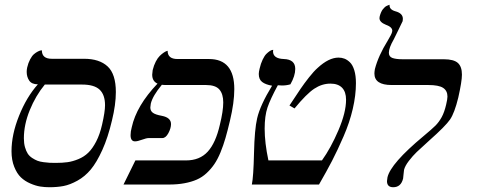

<svg xmlns="http://www.w3.org/2000/svg" viewBox="-20 -766 1985 797"><path d="M320.8 -415H166Q127.9 -368.7 103.5 -308.6Q79.1 -248.5 79.1 -191.9Q79.1 -171.4 83.7 -155Q88.4 -138.7 95.2 -128.2Q102.1 -117.7 113.8 -110.1Q125.5 -102.5 135.7 -98.6Q146 -94.7 160.9 -92.8Q175.8 -90.8 185.8 -90.3Q195.8 -89.8 210.9 -89.8Q239.3 -89.8 260.5 -92.8Q281.7 -95.7 305.4 -105.5Q329.1 -115.2 346.4 -132.1Q363.8 -148.9 379.2 -178.5Q394.5 -208 403.8 -249Q416 -302.2 416 -329.1Q416 -372.6 393.6 -393.8Q371.1 -415 320.8 -415ZM185.1 11.2Q165.5 11.2 147 8.3Q128.4 5.4 105.7 -4.4Q83 -14.2 66.7 -29.8Q50.3 -45.4 39.1 -73.5Q27.8 -101.6 27.8 -138.2Q27.8 -207.5 59.1 -285.4Q90.3 -363.3 137.2 -416Q111.8 -416 101.3 -431.4Q90.8 -446.8 90.8 -467.8Q90.8 -476.1 92.8 -485.8Q97.2 -504.9 105 -519.5Q112.8 -534.2 120.8 -541Q128.9 -547.9 136.5 -551.8Q144 -555.7 148.9 -556.6L153.8 -557.1Q153.8 -522 194.8 -522H329.1Q392.6 -522 426.8 -490.2Q460.9 -458.5 460.9 -383.8Q460.9 -332 444.8 -266.1Q428.2 -195.3 404.8 -143.6Q381.3 -91.8 356.9 -62.5Q332.5 -33.2 301.5 -16.1Q270.5 1 244.1 6.1Q217.8 11.2 185.1 11.2Z M892.6 -248Q906.7 -304.7 906.7 -340.8Q906.7 -376 890.6 -394.5Q874.5 -413.1 835 -413.1H669.9Q657.7 -413.1 651.9 -414.1Q613.8 -368.2 606 -335.9Q604 -324.2 604 -319.8Q604 -305.7 614.5 -297.9Q625 -290 651.9 -285.2Q689.9 -277.8 689.9 -251Q689.9 -233.9 679 -213.4Q668 -192.9 653.8 -192.9H597.7Q587.9 -192.9 569.3 -186Q550.8 -179.2 540.5 -179.2Q522 -179.2 522 -205.1Q522 -220.2 526.9 -237.8Q546.4 -327.1 633.8 -418.9Q611.8 -428.7 611.8 -456.1Q611.8 -461.4 613.8 -475.1Q618.7 -495.1 626.7 -510.5Q634.8 -525.9 643.1 -533.9Q651.4 -542 658.9 -547.1Q666.5 -552.2 670.9 -553.7L675.8 -555.2Q675.8 -521 716.8 -521H847.7Q952.6 -521 952.6 -396Q952.6 -340.3 934.6 -265.1Q924.8 -223.6 916 -193.1Q907.2 -162.6 895.3 -133.5Q883.3 -104.5 869.6 -84.5Q856 -64.5 837.6 -47.4Q819.3 -30.3 796.9 -20.5Q774.4 -10.7 745.8 -5.4Q717.3 0 681.6 0H492.7L542 -100.1H752Q809.1 -100.1 842.3 -136.5Q875.5 -172.9 892.6 -248Z M1109.4 -410.2Q1082 -415 1068.1 -425.8Q1054.2 -436.5 1054.2 -459Q1054.2 -467.3 1057.6 -481Q1062.5 -502.4 1070.3 -518.6Q1078.1 -534.7 1085.4 -542Q1092.8 -549.3 1099.4 -553.7Q1106 -558.1 1110.4 -558.6L1114.3 -559.1Q1114.3 -558.1 1113.8 -556.2Q1113.3 -554.2 1113.3 -553.2Q1113.3 -522.5 1158.2 -521Q1205.6 -519.5 1205.6 -480Q1205.6 -451.2 1185.5 -416Q1169.4 -411.1 1150.4 -411.1Q1147.9 -411.1 1142.1 -411.6Q1136.2 -412.1 1133.3 -412.1Q1102.1 -354.5 1090.3 -319.6Q1078.6 -284.7 1078.6 -231.9Q1078.6 -173.3 1094.2 -100.1H1316.4Q1353.5 -151.9 1385 -225.6Q1416.5 -299.3 1416.5 -352.1Q1416.5 -384.8 1399.9 -401.9Q1383.3 -418.9 1351.6 -418.9Q1316.4 -418.9 1284.4 -397.7Q1252.4 -376.5 1202.6 -315.9L1181.6 -328.1Q1212.9 -375.5 1227.8 -397.5Q1242.7 -419.4 1262.7 -444.8Q1282.7 -470.2 1298.3 -483.9Q1344.7 -526.9 1385.3 -526.9Q1398.4 -526.9 1409.9 -522.5Q1421.4 -518.1 1432.6 -507.3Q1443.8 -496.6 1450.7 -474.4Q1457.5 -452.1 1457.5 -420.9Q1457.5 -370.1 1444.3 -313.7Q1431.2 -257.3 1406.2 -200Q1381.3 -142.6 1358.4 -98.4Q1335.4 -54.2 1304.2 0H1025.4Q1032.2 -32.2 1034.4 -130.6Q1036.6 -229 1047.4 -274.9Q1060.1 -329.6 1109.4 -410.2Z M1614.3 -602.1Q1594.2 -567.4 1594.2 -546.9Q1594.2 -530.8 1608.9 -525.4Q1623.5 -520 1652.3 -520H1822.3Q1863.3 -520 1880.4 -504.9Q1897.5 -489.7 1897.5 -456.1Q1897.5 -428.2 1882.3 -360.8Q1866.7 -296.9 1848.1 -269.8Q1829.6 -242.7 1761.2 -182.1Q1726.1 -150.4 1709.7 -134.8Q1693.4 -119.1 1677.2 -98.1Q1661.1 -77.1 1657.2 -61Q1655.8 -52.7 1655 -41.3Q1654.3 -29.8 1653.3 -24.9Q1644.5 11.2 1612.3 11.2Q1586.4 11.2 1586.4 -14.2Q1586.4 -18.1 1588.4 -29.8Q1601.6 -87.4 1738.3 -201.2Q1772.9 -230 1787.6 -244.6Q1802.2 -259.3 1813.5 -279.8Q1824.7 -300.3 1832 -332Q1837.4 -354.5 1837.4 -365.2Q1837.4 -389.2 1819.6 -401.1Q1801.8 -413.1 1757.3 -413.1H1605.5Q1534.2 -413.1 1534.2 -460.9Q1534.2 -467.3 1536.1 -479Q1550.3 -534.2 1589.4 -597.2Q1605.5 -624 1607.4 -632.8Q1608.4 -634.8 1608.4 -638.2Q1608.4 -653.8 1582 -663.1Q1555.2 -673.8 1555.2 -690.9Q1555.2 -691.9 1555.7 -694.3Q1556.2 -696.8 1556.2 -698.2Q1558.6 -707.5 1562 -715.1Q1565.4 -722.7 1569.1 -727.3Q1572.8 -731.9 1576.7 -735.6Q1580.6 -739.3 1584.2 -741Q1587.9 -742.7 1590.6 -743.9Q1593.3 -745.1 1595.2 -745.6L1597.2 -746.1Q1595.2 -726.6 1621.1 -719.2Q1652.3 -710.9 1652.3 -688Q1652.3 -682.1 1651.4 -678.2Q1650.4 -675.8 1634 -642.1Q1617.7 -608.4 1614.3 -602.1Z"/></svg>

Font: Common Serif
Style: Bold Italic
Weight: 700
Italic angle: -12°
Designer: Philipp H. Poll, Khaled Hosny
Foundry: Stefan Peev, Context Ltd.
Version: Version 1.026